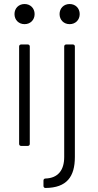

<svg xmlns="http://www.w3.org/2000/svg" viewBox="-20 -725 487 954"><path d="M102 -605C131 -605 152 -626 152 -655C152 -684 131 -705 102 -705C73 -705 52 -684 52 -655C52 -626 73 -605 102 -605ZM326 -605C355 -605 376 -626 376 -655C376 -684 355 -705 326 -705C297 -705 276 -684 276 -655C276 -626 297 -605 326 -605ZM85 0H118C124 0 128 -4 128 -10V-494C128 -500 124 -504 118 -504H85C79 -504 75 -500 75 -494V-10C75 -4 79 0 85 0ZM206 209C312 208 352 153 352 55V-494C352 -500 348 -504 342 -504H309C303 -504 299 -500 299 -494V55C299 121 268 160 206 162C200 162 196 166 196 172V199C196 205 200 209 206 209Z"/></svg>

Font: Barlow Semi Condensed Light
Style: Regular
Weight: 300
Width: 4
Designer: Jeremy Tribby
Foundry: Tribby Type
Version: Version 1.422;hotconv 1.0.109;makeotfexe 2.5.65596